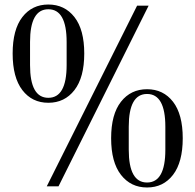

<svg xmlns="http://www.w3.org/2000/svg" viewBox="-20 -825 865 850"><path d="M631 5Q559 5 515.5 -51Q472 -107 472 -213Q472 -319 515.5 -374.5Q559 -430 631 -430Q703 -430 746 -374.5Q789 -319 789 -213Q789 -107 746 -51Q703 5 631 5ZM712 -162V-264Q712 -409 631 -409Q550 -409 550 -264V-162Q550 -17 631 -17Q712 -17 712 -162ZM194 -370Q122 -370 79 -426Q36 -482 36 -588Q36 -694 79 -749.5Q122 -805 194 -805Q266 -805 309.5 -749.5Q353 -694 353 -588Q353 -482 309.5 -426Q266 -370 194 -370ZM275 -537V-639Q275 -784 194 -784Q113 -784 113 -639V-537Q113 -392 194 -392Q275 -392 275 -537ZM638 -800 239 0H187L587 -800Z"/></svg>

Font: Prata
Style: Regular
Weight: 400
Designer: Cyreal (www.cyreal.org)
Foundry: Cyreal (www.cyreal.org)
Version: Version 1.010